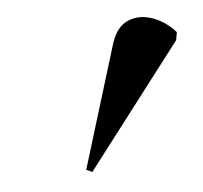

<svg xmlns="http://www.w3.org/2000/svg" viewBox="-31 -757 307 291"><g transform="rotate(-5 122.5 -611.5)"><path d="M99 -498 90 -502 147 -688Q155 -714 172.5 -721.5Q190 -729 210 -722Q230 -715 245 -698L243 -686Z"/></g></svg>

Font: Noto Serif Display Condensed
Style: Italic
Weight: 400
Width: 3
Italic angle: -12°
Designer: Monotype Design Team
Foundry: Monotype Imaging Inc.
Version: Version 2.009